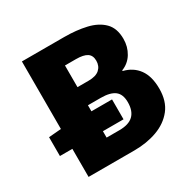

<svg xmlns="http://www.w3.org/2000/svg" viewBox="-147 -793 930 936"><g transform="rotate(-30 318.0 -325.0)"><path d="M92 0V-650H330Q398 -650 454 -637Q510 -624 543 -591Q576 -558 576 -498Q576 -454 554.5 -418.5Q533 -383 494 -368V-364Q547 -351 576.5 -310.5Q606 -270 606 -200Q606 -130 571 -86Q536 -42 478 -21Q420 0 350 0ZM264 -406H326Q368 -406 388 -424Q408 -442 408 -472Q408 -502 388 -515Q368 -528 326 -528H264ZM264 -122H336Q389 -122 414.5 -146.5Q440 -171 440 -220Q440 -265 414.5 -284.5Q389 -304 336 -304H264ZM22 -158V-264L94 -270H380V-158Z"/></g></svg>

Font: Source Sans 3 Black
Style: Regular
Weight: 900
Designer: Paul D. Hunt
Foundry: Adobe
Version: Version 3.046;hotconv 1.0.118;makeotfexe 2.5.65603